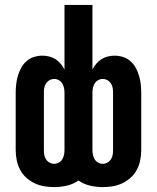

<svg xmlns="http://www.w3.org/2000/svg" viewBox="-20 -755 640 783"><path d="M201 8Q180 8 159.5 4.5Q139 1 120.5 -8Q102 -17 86.5 -31Q71 -45 61.5 -63.5Q52 -82 48 -102.5Q44 -123 44 -143V-377Q44 -394 46 -411.5Q48 -429 53 -446Q58 -463 66.5 -478.5Q75 -494 88 -505.5Q101 -517 118 -522.5Q135 -528 153 -528Q167 -528 181 -524.5Q195 -521 206.5 -513.5Q218 -506 227.5 -495Q237 -484 243 -471V-735H357V-471Q363 -484 372.5 -495Q382 -506 393.5 -513.5Q405 -521 419 -524.5Q433 -528 447 -528Q465 -528 482 -522.5Q499 -517 512 -505.5Q525 -494 533.5 -478.5Q542 -463 547 -446Q552 -429 554 -411.5Q556 -394 556 -377V-143Q556 -123 552 -102.5Q548 -82 538.5 -63.5Q529 -45 513.5 -31Q498 -17 479.5 -8Q461 1 440.5 4.5Q420 8 399 8Q373 8 347 2Q321 -4 300 -19Q279 -4 253 2Q227 8 201 8ZM399 -87Q409 -87 418 -92Q427 -97 432.5 -105.5Q438 -114 439.5 -123.5Q441 -133 441 -143V-377Q441 -387 439.5 -396.5Q438 -406 432.5 -414.5Q427 -423 418 -428Q409 -433 399 -433Q389 -433 380 -428Q371 -423 366 -414.5Q361 -406 359 -396.5Q357 -387 357 -377V-143Q357 -133 359 -123.5Q361 -114 366 -105.5Q371 -97 380 -92Q389 -87 399 -87ZM201 -87Q211 -87 220 -92Q229 -97 234 -105.5Q239 -114 241 -123.5Q243 -133 243 -143V-377Q243 -387 241 -396.5Q239 -406 234 -414.5Q229 -423 220 -428Q211 -433 201 -433Q191 -433 182 -428Q173 -423 167.5 -414.5Q162 -406 160.5 -396.5Q159 -387 159 -377V-143Q159 -133 160.5 -123.5Q162 -114 167.5 -105.5Q173 -97 182 -92Q191 -87 201 -87Z"/></svg>

Font: Iosevka Extrabold Extended
Style: Regular
Weight: 800
Width: 7
Monospace: yes
Designer: Belleve Invis
Foundry: Belleve Invis
Version: Version 32.5.0; ttfautohint (v1.8.4)